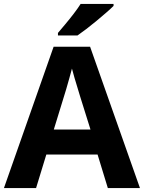

<svg xmlns="http://www.w3.org/2000/svg" viewBox="-20 -954 730 974"><path d="M527 0 475 -170H215L163 0H0L252 -717H437L690 0ZM387 -463Q382 -480 374 -506Q366 -532 358 -559Q350 -586 345 -606Q340 -586 331.5 -556.5Q323 -527 315.5 -500.5Q308 -474 304 -463L253 -297H439ZM556 -924Q542 -910 519 -890Q496 -870 469.5 -848Q443 -826 417.5 -806.5Q392 -787 373 -774H274V-787Q290 -806 311.5 -831.5Q333 -857 354 -884.5Q375 -912 389 -934H556Z"/></svg>

Font: Noto Sans Devanagari
Style: Bold
Weight: 700
Version: Version 2.003